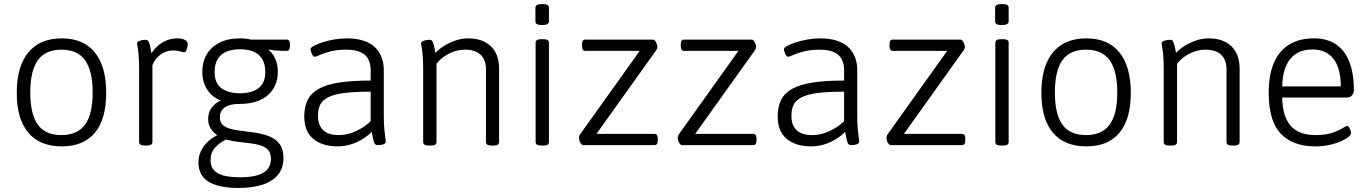

<svg xmlns="http://www.w3.org/2000/svg" viewBox="-20 -719 6780 951"><path d="M286 6Q177 6 120 -62Q63 -130 63 -259Q63 -390 120.5 -459.5Q178 -529 286 -529Q393 -529 449.5 -459.5Q506 -390 506 -259Q506 -129 450 -61.5Q394 6 286 6ZM284 -50Q364 -50 401.5 -102Q439 -154 439 -261Q439 -368 401.5 -420.5Q364 -473 284 -473Q205 -473 167.5 -421Q130 -369 130 -261Q130 -154 167 -102Q204 -50 284 -50Z M699 2Q684 2 676.5 -2.5Q669 -7 669 -16V-373Q669 -420 666.5 -446.5Q664 -473 661.5 -486.5Q659 -500 659 -506Q659 -510 663.5 -513Q668 -516 674.5 -518Q681 -520 688.5 -521Q696 -522 701 -522Q709 -522 713.5 -517Q718 -512 722 -497Q726 -482 730 -455Q746 -479 766 -495.5Q786 -512 810 -520.5Q834 -529 860 -529Q881 -529 895.5 -521.5Q910 -514 910 -502Q910 -494 908.5 -486.5Q907 -479 904.5 -473Q902 -467 899 -463.5Q896 -460 892 -460Q887 -460 873 -464.5Q859 -469 837 -469Q801 -469 773.5 -447.5Q746 -426 735 -396V-16Q735 -7 727.5 -2.5Q720 2 704 2Z M1159 212Q1099 212 1054.5 199Q1010 186 986.5 158Q963 130 963 86Q963 55 975.5 29Q988 3 1009 -17Q1030 -37 1054 -48L1055 -50Q1036 -63 1023.5 -83Q1011 -103 1011 -129Q1011 -160 1027 -183.5Q1043 -207 1073 -221Q1029 -239 1005.5 -276.5Q982 -314 982 -362Q982 -412 1003.5 -449Q1025 -486 1067 -507.5Q1109 -529 1170 -529Q1184 -529 1197.5 -527.5Q1211 -526 1223 -523H1399Q1408 -523 1412 -517.5Q1416 -512 1416 -500V-490Q1416 -467 1399 -467Q1387 -467 1371.5 -467.5Q1356 -468 1340 -469.5Q1324 -471 1311 -474L1310 -472Q1324 -461 1334 -445.5Q1344 -430 1350 -410Q1356 -390 1356 -362Q1356 -316 1334 -280Q1312 -244 1269.5 -224Q1227 -204 1164 -204Q1134 -204 1112.5 -196.5Q1091 -189 1080 -174.5Q1069 -160 1069 -139Q1069 -116 1081 -103Q1093 -90 1114.5 -83Q1136 -76 1163.5 -72.5Q1191 -69 1221 -65Q1274 -59 1310.5 -45Q1347 -31 1365.5 -5Q1384 21 1384 64Q1384 111 1359 144Q1334 177 1284 194.5Q1234 212 1159 212ZM1169 159Q1247 159 1284.5 136.5Q1322 114 1322 67Q1322 40 1308.5 24.5Q1295 9 1271.5 1.5Q1248 -6 1219 -9.5Q1190 -13 1159 -16.5Q1128 -20 1100 -28Q1068 -13 1045.5 12Q1023 37 1023 75Q1023 104 1038.5 122.5Q1054 141 1086 150Q1118 159 1169 159ZM1169 -257Q1207 -257 1235 -268Q1263 -279 1278.5 -302Q1294 -325 1294 -362Q1294 -402 1278.5 -427Q1263 -452 1235 -463.5Q1207 -475 1169 -475Q1131 -475 1102.5 -463.5Q1074 -452 1058.5 -427Q1043 -402 1043 -362Q1043 -306 1077.5 -281.5Q1112 -257 1169 -257Z M1652 6Q1577 6 1532 -31Q1487 -68 1487 -142Q1487 -191 1504.5 -225Q1522 -259 1560.5 -280Q1599 -301 1662 -310.5Q1725 -320 1816 -320V-373Q1816 -400 1805.5 -423Q1795 -446 1768.5 -459.5Q1742 -473 1694 -473Q1650 -473 1617 -464.5Q1584 -456 1564.5 -447Q1545 -438 1538 -438Q1535 -438 1531.5 -441.5Q1528 -445 1525 -451.5Q1522 -458 1520 -464.5Q1518 -471 1518 -476Q1518 -483 1534.5 -492Q1551 -501 1577.5 -509.5Q1604 -518 1635 -523.5Q1666 -529 1697 -529Q1742 -529 1777 -518.5Q1812 -508 1834.5 -487.5Q1857 -467 1869 -438Q1881 -409 1881 -372V-150Q1881 -108 1883.5 -80.5Q1886 -53 1888.5 -38Q1891 -23 1891 -17Q1891 -13 1887.5 -9.5Q1884 -6 1878 -4Q1872 -2 1865 -1Q1858 0 1851 0Q1843 0 1838 -5Q1833 -10 1829.5 -25Q1826 -40 1821 -66Q1804 -48 1778 -31.5Q1752 -15 1720 -4.5Q1688 6 1652 6ZM1657 -50Q1689 -50 1717.5 -59.5Q1746 -69 1771.5 -84.5Q1797 -100 1816 -119V-265Q1737 -265 1686 -258.5Q1635 -252 1606 -237.5Q1577 -223 1566 -200.5Q1555 -178 1555 -145Q1555 -99 1580.5 -74.5Q1606 -50 1657 -50Z M2105 2Q2089 2 2082.5 -2.5Q2076 -7 2076 -16V-373Q2076 -420 2073.5 -446.5Q2071 -473 2068.5 -486.5Q2066 -500 2066 -506Q2066 -510 2070.5 -513Q2075 -516 2081.5 -518Q2088 -520 2095.5 -521Q2103 -522 2108 -522Q2116 -522 2120 -517Q2124 -512 2128 -498Q2132 -484 2137 -457Q2155 -477 2181.5 -493Q2208 -509 2238 -519Q2268 -529 2299 -529Q2348 -529 2382 -511Q2416 -493 2434 -460Q2452 -427 2452 -379V-16Q2452 -7 2445.5 -2.5Q2439 2 2423 2H2416Q2400 2 2393.5 -2.5Q2387 -7 2387 -16V-375Q2387 -423 2360.5 -448Q2334 -473 2283 -473Q2257 -473 2231 -464.5Q2205 -456 2182 -440.5Q2159 -425 2142 -403V-16Q2142 -7 2135.5 -2.5Q2129 2 2113 2Z M2662 2Q2646 2 2639.5 -2.5Q2633 -7 2633 -16V-507Q2633 -516 2639.5 -520.5Q2646 -525 2662 -525H2670Q2686 -525 2692.5 -520.5Q2699 -516 2699 -507V-16Q2699 -7 2692.5 -2.5Q2686 2 2670 2ZM2666 -595Q2647 -595 2639.5 -599.5Q2632 -604 2632 -613V-681Q2632 -689 2639.5 -694Q2647 -699 2666 -699Q2684 -699 2691.5 -694.5Q2699 -690 2699 -681V-613Q2699 -605 2691.5 -600Q2684 -595 2666 -595Z M2870 0Q2864 0 2858.5 -6.5Q2853 -13 2850.5 -21.5Q2848 -30 2848 -37Q2848 -41 2849 -45Q2850 -49 2855 -56L3170 -497L3183 -467H2879Q2863 -467 2863 -490V-500Q2863 -523 2879 -523H3213Q3220 -523 3225 -516.5Q3230 -510 3233 -501.5Q3236 -493 3236 -486Q3236 -482 3234.5 -478Q3233 -474 3228 -467L2913 -26L2901 -56H3221Q3238 -56 3238 -33V-23Q3238 0 3221 0Z M3359 0Q3353 0 3347.5 -6.5Q3342 -13 3339.5 -21.5Q3337 -30 3337 -37Q3337 -41 3338 -45Q3339 -49 3344 -56L3659 -497L3672 -467H3368Q3352 -467 3352 -490V-500Q3352 -523 3368 -523H3702Q3709 -523 3714 -516.5Q3719 -510 3722 -501.5Q3725 -493 3725 -486Q3725 -482 3723.5 -478Q3722 -474 3717 -467L3402 -26L3390 -56H3710Q3727 -56 3727 -33V-23Q3727 0 3710 0Z M3997 6Q3922 6 3877 -31Q3832 -68 3832 -142Q3832 -191 3849.5 -225Q3867 -259 3905.5 -280Q3944 -301 4007 -310.5Q4070 -320 4161 -320V-373Q4161 -400 4150.5 -423Q4140 -446 4113.5 -459.5Q4087 -473 4039 -473Q3995 -473 3962 -464.5Q3929 -456 3909.5 -447Q3890 -438 3883 -438Q3880 -438 3876.5 -441.5Q3873 -445 3870 -451.5Q3867 -458 3865 -464.5Q3863 -471 3863 -476Q3863 -483 3879.5 -492Q3896 -501 3922.5 -509.5Q3949 -518 3980 -523.5Q4011 -529 4042 -529Q4087 -529 4122 -518.5Q4157 -508 4179.5 -487.5Q4202 -467 4214 -438Q4226 -409 4226 -372V-150Q4226 -108 4228.5 -80.5Q4231 -53 4233.5 -38Q4236 -23 4236 -17Q4236 -13 4232.5 -9.5Q4229 -6 4223 -4Q4217 -2 4210 -1Q4203 0 4196 0Q4188 0 4183 -5Q4178 -10 4174.5 -25Q4171 -40 4166 -66Q4149 -48 4123 -31.5Q4097 -15 4065 -4.5Q4033 6 3997 6ZM4002 -50Q4034 -50 4062.5 -59.5Q4091 -69 4116.5 -84.5Q4142 -100 4161 -119V-265Q4082 -265 4031 -258.5Q3980 -252 3951 -237.5Q3922 -223 3911 -200.5Q3900 -178 3900 -145Q3900 -99 3925.5 -74.5Q3951 -50 4002 -50Z M4393 0Q4387 0 4381.5 -6.5Q4376 -13 4373.5 -21.5Q4371 -30 4371 -37Q4371 -41 4372 -45Q4373 -49 4378 -56L4693 -497L4706 -467H4402Q4386 -467 4386 -490V-500Q4386 -523 4402 -523H4736Q4743 -523 4748 -516.5Q4753 -510 4756 -501.5Q4759 -493 4759 -486Q4759 -482 4757.5 -478Q4756 -474 4751 -467L4436 -26L4424 -56H4744Q4761 -56 4761 -33V-23Q4761 0 4744 0Z M4939 2Q4923 2 4916.5 -2.5Q4910 -7 4910 -16V-507Q4910 -516 4916.5 -520.5Q4923 -525 4939 -525H4947Q4963 -525 4969.5 -520.5Q4976 -516 4976 -507V-16Q4976 -7 4969.5 -2.5Q4963 2 4947 2ZM4943 -595Q4924 -595 4916.5 -599.5Q4909 -604 4909 -613V-681Q4909 -689 4916.5 -694Q4924 -699 4943 -699Q4961 -699 4968.5 -694.5Q4976 -690 4976 -681V-613Q4976 -605 4968.5 -600Q4961 -595 4943 -595Z M5361 6Q5252 6 5195 -62Q5138 -130 5138 -259Q5138 -390 5195.5 -459.5Q5253 -529 5361 -529Q5468 -529 5524.5 -459.5Q5581 -390 5581 -259Q5581 -129 5525 -61.5Q5469 6 5361 6ZM5359 -50Q5439 -50 5476.5 -102Q5514 -154 5514 -261Q5514 -368 5476.5 -420.5Q5439 -473 5359 -473Q5280 -473 5242.5 -421Q5205 -369 5205 -261Q5205 -154 5242 -102Q5279 -50 5359 -50Z M5773 2Q5757 2 5750.5 -2.5Q5744 -7 5744 -16V-373Q5744 -420 5741.5 -446.5Q5739 -473 5736.5 -486.5Q5734 -500 5734 -506Q5734 -510 5738.5 -513Q5743 -516 5749.5 -518Q5756 -520 5763.5 -521Q5771 -522 5776 -522Q5784 -522 5788 -517Q5792 -512 5796 -498Q5800 -484 5805 -457Q5823 -477 5849.5 -493Q5876 -509 5906 -519Q5936 -529 5967 -529Q6016 -529 6050 -511Q6084 -493 6102 -460Q6120 -427 6120 -379V-16Q6120 -7 6113.5 -2.5Q6107 2 6091 2H6084Q6068 2 6061.5 -2.5Q6055 -7 6055 -16V-375Q6055 -423 6028.5 -448Q6002 -473 5951 -473Q5925 -473 5899 -464.5Q5873 -456 5850 -440.5Q5827 -425 5810 -403V-16Q5810 -7 5803.5 -2.5Q5797 2 5781 2Z M6495 6Q6383 6 6323.5 -57Q6264 -120 6264 -259Q6264 -347 6289.5 -407Q6315 -467 6365 -498Q6415 -529 6488 -529Q6553 -529 6597 -499.5Q6641 -470 6663.5 -412.5Q6686 -355 6686 -270Q6686 -263 6682 -255Q6678 -247 6671 -241.5Q6664 -236 6656 -236H6331Q6332 -144 6372 -97Q6412 -50 6496 -50Q6546 -50 6578.5 -61Q6611 -72 6629 -83.5Q6647 -95 6652 -95Q6658 -95 6662 -88.5Q6666 -82 6669 -73.5Q6672 -65 6672 -60Q6672 -51 6658 -40Q6644 -29 6620 -18.5Q6596 -8 6564 -1Q6532 6 6495 6ZM6331 -291H6621Q6621 -382 6584.5 -428Q6548 -474 6481 -474Q6433 -474 6399.5 -452.5Q6366 -431 6349 -390.5Q6332 -350 6331 -291Z"/></svg>

Font: Asap Light
Style: Regular
Weight: 300
Designer: Pablo Cosgaya
Foundry: Omnibus-Type
Version: Version 3.001